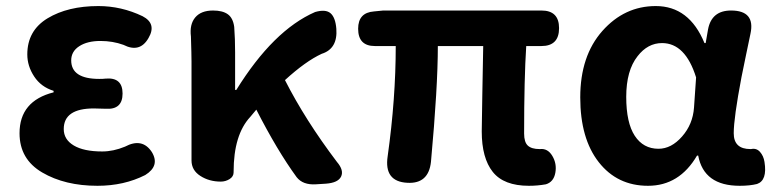

<svg xmlns="http://www.w3.org/2000/svg" viewBox="-20 -594 2537 628"><path d="M298.8 13.7Q192.4 13.7 118.2 -29.8Q43.9 -73.2 43.9 -158.2Q43.9 -263.7 155.3 -292V-296.9Q114.3 -309.6 91.8 -343.8Q69.3 -377.9 69.3 -416Q69.3 -494.1 135.7 -534.2Q202.1 -574.2 301.8 -574.2Q377 -574.2 446.3 -541Q493.2 -516.6 465.8 -469.7Q437.5 -419.9 383.8 -447.3Q348.6 -460 308.6 -460Q265.6 -460 239.3 -442.9Q212.9 -425.8 212.9 -396.5Q212.9 -335.9 304.7 -335.9Q318.4 -335.9 325.2 -336.9Q380.9 -341.8 380.9 -288.1Q380.9 -234.4 325.2 -238.3Q318.4 -238.3 305.7 -238.8Q293 -239.3 287.1 -239.3Q188.5 -239.3 188.5 -171.9Q188.5 -137.7 221.2 -118.2Q253.9 -98.6 314.5 -98.6Q350.6 -98.6 388.7 -114.3Q445.3 -144.5 476.6 -96.7Q503.9 -51.8 455.1 -21.5Q385.7 13.7 298.8 13.7Z M606.4 -69.3V-392.6Q606.4 -414.1 604.5 -474.6Q599.6 -514.6 618.7 -537.1Q637.7 -559.6 676.8 -559.6Q708 -559.6 725.1 -547.4Q742.2 -535.2 746.1 -505.9Q749 -466.8 749 -422.9V-299.8H752.9Q874 -495.1 1010.7 -554.7Q1044.9 -564.5 1061 -550.8Q1077.1 -537.1 1080.1 -500Q1085 -434.6 1032.2 -418Q979.5 -393.6 912.1 -332Q978.5 -201.2 1082 -64.5Q1105.5 -37.1 1095.7 -16.6Q1085.9 3.9 1045.9 6.8L1013.7 8.8Q970.7 11.7 950.2 -14.6Q886.7 -101.6 818.4 -235.4L798.8 -211.9Q744.1 -153.3 744.1 -32.2V-30.3Q744.1 -16.6 731 -8.3Q717.8 0 702.1 0Q664.1 0 635.3 -18.6Q606.4 -37.1 606.4 -69.3Z M1233.4 -559.6H1751Q1808.6 -559.6 1808.6 -502Q1808.6 -443.4 1751 -443.4H1701.2Q1694.3 -336.9 1694.3 -157.2Q1694.3 -128.9 1706.5 -117.7Q1718.8 -106.4 1745.1 -106.4H1746.1Q1771.5 -109.4 1786.6 -84Q1801.8 -58.6 1796.4 -28.8Q1791 1 1765.6 8.8Q1738.3 13.7 1710 13.7Q1627.9 13.7 1591.8 -31.7Q1555.7 -77.1 1555.7 -164.1Q1555.7 -182.6 1557.6 -286.1Q1559.6 -389.6 1560.5 -443.4H1412.1Q1412.1 -309.6 1389.6 -64.5Q1381.8 7.8 1312.5 3.9Q1235.4 0 1248 -83Q1274.4 -271.5 1274.4 -443.4H1206.1Q1151.4 -443.4 1151.4 -500Q1151.4 -552.7 1203.1 -556.6Z M2405.3 -341.8Q2379.9 -208 2379.9 -158.2Q2379.9 -106.4 2434.6 -106.4H2436.5Q2454.1 -110.4 2465.8 -97.2Q2477.5 -84 2480.5 -64.5Q2490.2 -3.9 2456.1 7.8Q2432.6 13.7 2399.4 13.7Q2282.2 13.7 2263.7 -85H2259.8Q2202.1 13.7 2099.6 13.7Q1999 13.7 1938.5 -63.5Q1877.9 -140.6 1877.9 -275.4Q1877.9 -411.1 1950.2 -492.7Q2022.5 -574.2 2125 -574.2Q2234.4 -574.2 2284.2 -453.1H2288.1L2295.9 -498Q2307.6 -559.6 2371.1 -559.6Q2451.2 -559.6 2434.6 -483.4Q2429.7 -460.9 2419.9 -413.1Q2410.2 -365.2 2405.3 -341.8ZM2065.4 -410.2Q2028.3 -363.3 2028.3 -277.3Q2028.3 -192.4 2056.2 -149.9Q2084 -107.4 2133.8 -107.4Q2175.8 -107.4 2210.9 -147.5Q2246.1 -187.5 2250 -242.2L2256.8 -340.8Q2221.7 -453.1 2145.5 -453.1Q2098.6 -453.1 2065.4 -410.2Z"/></svg>

Font: GenSenMaruGothic TW TTF Bold
Style: Regular
Weight: 700
Version: Version 1.301